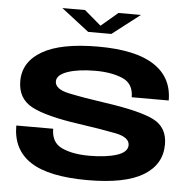

<svg xmlns="http://www.w3.org/2000/svg" viewBox="-58 -920 984 982"><g transform="rotate(5 434.0 -429.0)"><path d="M364.5 -752H483.5L626 -862H510.5L424.5 -789L339 -862H222.5ZM427.5 3.5Q619 3.5 712.5 -53Q806 -109.5 806 -213Q806 -300.5 734 -336.8Q662 -373 482 -398.5Q371 -414.5 296.5 -430Q222 -445.5 222 -485.5Q222 -519 277 -538Q332 -557 420 -557Q502 -557 558.8 -532.8Q615.5 -508.5 615.5 -438.5H805.5Q805.5 -557 710 -619.2Q614.5 -681.5 422.5 -681.5Q232 -681.5 136.2 -626Q40.5 -570.5 40.5 -471.5Q40.5 -381.5 114.5 -342.2Q188.5 -303 359 -279Q474.5 -262.5 547.8 -248Q621 -233.5 621 -193Q621 -157 566 -139.2Q511 -121.5 425.5 -121.5Q339.5 -121.5 284.5 -146.8Q229.5 -172 229.5 -243H40Q40 -119 133.8 -57.8Q227.5 3.5 427.5 3.5Z"/></g></svg>

Font: Anybody Expanded
Style: Bold
Weight: 700
Width: 7
Designer: Tyler Finck
Foundry: Etcetera Type Company
Version: Version 1.113;gftools[0.9.25]